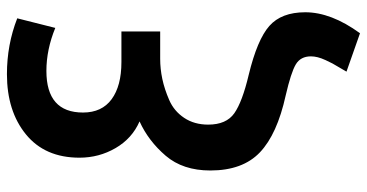

<svg xmlns="http://www.w3.org/2000/svg" viewBox="-266 -562 1033 540"><g transform="rotate(-90 250.0 -292.5)"><path d="M309 -109Q408 -85 446.5 -51Q485 -17 485 50Q485 123 426 204L318 166Q320 162 328.5 148Q337 134 341 126.5Q345 119 350.5 107Q356 95 358.5 85Q361 75 361 66Q361 37 338.5 23.5Q316 10 251 -5Q142 -29 91 -77.5Q40 -126 40 -217Q40 -294 81.5 -342.5Q123 -391 178 -416Q130 -437 103 -483.5Q76 -530 76 -585Q76 -682 141.5 -735.5Q207 -789 311 -789Q394 -789 468 -760L441 -653Q380 -678 320 -678Q203 -678 203 -575Q203 -522 240.5 -494.5Q278 -467 345 -467H431V-358H354Q326 -358 297.5 -352Q269 -346 238 -332.5Q207 -319 188 -290.5Q169 -262 169 -223Q169 -172 201 -149.5Q233 -127 309 -109Z"/></g></svg>

Font: Repo
Style: DemiBold
Weight: 600
Designer: Stefan Peev
Foundry: Context Ltd
Version: Version 001.000